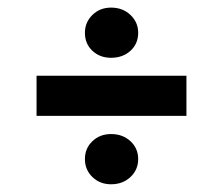

<svg xmlns="http://www.w3.org/2000/svg" viewBox="-20 -505 577 497"><path d="M74.6 -205V-308.9H462.6V-205ZM267.6 -28Q238.5 -28 219.2 -46.8Q199.8 -65.6 199.8 -93.1Q199.8 -121 219.2 -139.5Q238.5 -158 267.6 -158Q297.7 -158 317.7 -139.5Q337.7 -121 337.7 -93.1Q337.7 -65.6 317.7 -46.8Q297.7 -28 267.6 -28ZM267.6 -355.4Q238.5 -355.4 219.2 -373.5Q199.8 -391.7 199.8 -420.2Q199.8 -447.3 219.2 -466.3Q238.5 -485.3 267.6 -485.3Q297.7 -485.3 317.7 -466.3Q337.7 -447.3 337.7 -420.2Q337.7 -391.7 317.7 -373.5Q297.7 -355.4 267.6 -355.4Z"/></svg>

Font: Karla
Style: Regular
Weight: 400
Designer: Jonathan Pinhorn
Version: Version 2.004;gftools[0.9.33]